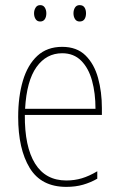

<svg xmlns="http://www.w3.org/2000/svg" viewBox="-20 -720 468 750"><path d="M223 -537Q280 -537 314 -503.5Q348 -470 363 -415.5Q378 -361 378 -298V-271H77Q76 -147 117 -81Q158 -15 239 -15Q271 -15 299.5 -23.5Q328 -32 360 -51V-22Q334 -7 304.5 1.5Q275 10 239 10Q141 10 96 -64Q51 -138 51 -263Q51 -343 69.5 -405Q88 -467 126 -502Q164 -537 223 -537ZM223 -512Q161 -512 122.5 -458Q84 -404 78 -295H353Q353 -356 339.5 -405Q326 -454 297 -483Q268 -512 223 -512ZM113 -668Q113 -680 119 -690Q125 -700 137 -700Q149 -700 155 -690.5Q161 -681 161 -668Q161 -654 155 -645Q149 -636 137 -636Q125 -636 119 -645.5Q113 -655 113 -668ZM267 -668Q267 -681 273 -690.5Q279 -700 291 -700Q304 -700 310 -691Q316 -682 316 -668Q316 -654 310 -645Q304 -636 291 -636Q279 -636 273 -645.5Q267 -655 267 -668Z"/></svg>

Font: Noto Sans Tamil Condensed Thin
Style: Regular
Weight: 100
Width: 3
Designer: Jelle Bosma - Monotype Design Team
Foundry: Monotype Imaging Inc.
Version: Version 2.004; ttfautohint (v1.8.4.7-5d5b)